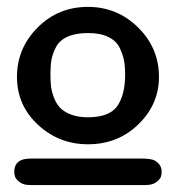

<svg xmlns="http://www.w3.org/2000/svg" viewBox="-20 -782 507 552"><path d="M21 -288.1Q21 -320.3 54.2 -325.2Q61 -326.2 75.2 -326.2H386.2Q416 -326.2 425.8 -319.8Q444.8 -308.6 444.8 -288.1Q444.8 -280.3 442.4 -273.2Q439.9 -266.1 429 -258.1Q418 -250 398.9 -250H65.9Q47.9 -250 36.9 -258.1Q25.9 -266.1 23.4 -273.7Q21 -281.2 21 -288.1ZM232.9 -762.2Q316.9 -762.2 377 -703.1Q437 -644 437 -561Q437 -481.9 377.9 -424.6Q318.8 -367.2 232.9 -367.2Q149.9 -367.2 89.4 -423.1Q28.8 -479 28.8 -561Q28.8 -643.1 87.9 -702.6Q147 -762.2 232.9 -762.2ZM125 -568.8Q125 -549.8 126.5 -535.4Q127.9 -521 134.5 -502.9Q141.1 -484.9 152.1 -472.9Q163.1 -460.9 183.6 -452.9Q204.1 -444.8 231.9 -444.8Q294.9 -444.8 317.4 -477.3Q339.8 -509.8 339.8 -567.9Q339.8 -589.8 336.9 -606.4Q334 -623 324.5 -643.6Q314.9 -664.1 292 -675.5Q269 -687 232.9 -687Q197.8 -687 174.3 -676.5Q150.9 -666 140.9 -646.5Q130.9 -627 127.9 -609.9Q125 -592.8 125 -568.8Z"/></svg>

Font: CMU Bright
Style: SemiBold
Weight: 600
Version: Version 0.7.0